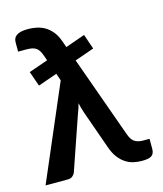

<svg xmlns="http://www.w3.org/2000/svg" viewBox="-113 -813 765 902"><g transform="rotate(-15 270.0 -362.5)"><path d="M526.5 -85V-36Q526.5 -23 522.5 -14.8Q518.5 -6.5 510.8 -2Q503 2.5 491.5 4.2Q480 6 465 6Q445 6 425 1.5Q405 -3 386.8 -14.8Q368.5 -26.5 353 -46.8Q337.5 -67 326.5 -99L260.5 -285.5Q256 -298.5 253 -310Q250 -321.5 247.5 -333Q242 -310 232.5 -287L141.5 -23Q137.5 -14 129 -7Q120.5 0 106 0H-2L194.5 -458.5L182.5 -493.5L89.5 -461L64 -533.5L157 -566L149 -589Q143.5 -604.5 137.5 -614.5Q131.5 -624.5 123 -630.2Q114.5 -636 102.8 -638.2Q91 -640.5 74.5 -640.5H36V-685.5Q36 -695 39.2 -703.2Q42.5 -711.5 50.8 -717.8Q59 -724 72.8 -727.5Q86.5 -731 107.5 -731Q128 -731 149 -726.8Q170 -722.5 188.8 -711.8Q207.5 -701 223 -682.5Q238.5 -664 249 -635L260.5 -602.5L355.5 -636L380.5 -563.5L286.5 -530.5L428.5 -134Q433 -121.5 438.5 -112.2Q444 -103 452 -97Q460 -91 470.8 -88Q481.5 -85 496 -85Z"/></g></svg>

Font: Lato 2
Style: Bold
Weight: 700
Designer: Lukasz Dziedzic with Adam Twardoch and Botio Nikoltchev
Foundry: tyPoland Lukasz Dziedzic
Version: Version 2.015; 2015-08-06; http://www.latofonts.com/